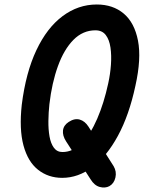

<svg xmlns="http://www.w3.org/2000/svg" viewBox="-20 -792 640 855"><path d="M257 0Q195 0 149.5 -36Q104 -72 84.5 -144.5Q65 -217 77 -326Q95 -469 142 -568.5Q189 -668 258.5 -720Q328 -772 411 -772Q483 -772 531 -731.5Q579 -691 594.5 -611Q610 -531 583 -410Q555 -279 505 -187Q455 -95 391.5 -47.5Q328 0 257 0ZM258 -115Q305 -115 344 -154.5Q383 -194 413 -263.5Q443 -333 462 -421Q471 -462 474 -503.5Q477 -545 472 -580Q467 -615 451 -636Q435 -657 405 -657Q349 -657 307 -614.5Q265 -572 238 -497.5Q211 -423 200 -328Q196 -291 195.5 -253.5Q195 -216 200.5 -184.5Q206 -153 220 -134Q234 -115 258 -115ZM467 37Q448 47 424 40.5Q400 34 383 6L274 -163Q258 -188 260.5 -211Q263 -234 286 -249Q312 -266 335 -259.5Q358 -253 374 -228L486 -52Q500 -28 494 -1.5Q488 25 467 37Z"/></svg>

Font: Edu TAS Beginner
Style: Bold
Weight: 700
Version: Version 1.003